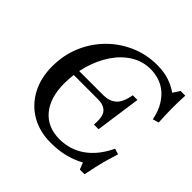

<svg xmlns="http://www.w3.org/2000/svg" viewBox="-175 -843 1016 1016"><g transform="rotate(45 333.5 -335.0)"><path d="M468 -475H503L467 -220H432Q438 -283 417 -306.5Q396 -330 353 -330H136L141 -365H358Q401 -365 429 -388.5Q457 -412 468 -475ZM341 10H336Q255 10 192 -26.5Q129 -63 93.5 -129Q58 -195 58 -281Q58 -365 88 -437Q118 -509 171.5 -563.5Q225 -618 295.5 -649Q366 -680 446 -680Q497 -680 536 -667Q575 -654 606 -632L631 -670H666Q663 -618 663.5 -567.5Q664 -517 667 -470L633 -460Q622 -514 600 -549Q578 -584 551 -604Q524 -624 494.5 -632Q465 -640 438 -640Q378 -640 328 -609Q278 -578 242 -524.5Q206 -471 186.5 -403.5Q167 -336 167 -263Q167 -157 217.5 -96.5Q268 -36 359 -36Q387 -36 418 -43Q449 -50 481.5 -68.5Q514 -87 545 -121Q576 -155 602 -209L634 -199Q624 -168 614.5 -134.5Q605 -101 597.5 -67Q590 -33 583 1H548L533 -37Q496 -16 448 -3Q400 10 341 10Z"/></g></svg>

Font: Brygada 1918 Medium
Style: Italic
Weight: 500
Italic angle: -8°
Designer: Mateusz Machalski | Borys Kosmynka | Przemek Hoffer
Foundry: NIEPODLEGLA 2018
Version: Version 3.006